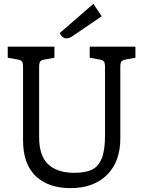

<svg xmlns="http://www.w3.org/2000/svg" viewBox="-20 -961 739 991"><path d="M99 -237V-616Q99 -636 93.5 -643.5Q88 -651 70 -654L20 -663V-720H261V-663L211 -654Q193 -651 187.5 -643.5Q182 -636 182 -616V-252Q182 -157 228.5 -113Q275 -69 365 -69Q420 -69 454 -85Q488 -101 505 -143Q522 -185 522 -260V-616Q522 -636 516.5 -643.5Q511 -651 493 -654L443 -663V-720H679V-663L630 -654Q612 -651 606.5 -643.5Q601 -636 601 -616V-246Q601 -127 532.5 -58.5Q464 10 343 10Q230 10 164.5 -52Q99 -114 99 -237ZM288 -790 462 -941 505 -877 361 -779Q348 -770 339.5 -766.5Q331 -763 322 -763Q302 -763 288 -790Z"/></svg>

Font: Enriqueta
Style: Regular
Weight: 400
Designer: Viviana Monsalve, Gustavo Ibarra
Foundry: 72Puntos
Version: Version 2.000